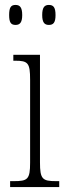

<svg xmlns="http://www.w3.org/2000/svg" viewBox="-20 -758 268 778"><path d="M178 -657C196 -657 205 -666 205 -697C205 -729 196 -738 178 -738C161 -738 151 -729 151 -697C151 -666 161 -657 178 -657ZM43 -657C60 -657 70 -666 70 -697C70 -729 60 -738 43 -738C25 -738 17 -729 17 -697C17 -666 25 -657 43 -657ZM21 0H220V-24H207C152 -24 142 -32 142 -100V-536H34V-512H41C94 -512 102 -503 102 -434V-99C102 -31 92 -24 36 -24H21Z"/></svg>

Font: Noto Serif Lao ExtraCondensed ExtraLight
Style: Regular
Weight: 200
Width: 2
Designer: Monotype Design Team
Foundry: Monotype Imaging Inc.
Version: Version 2.003